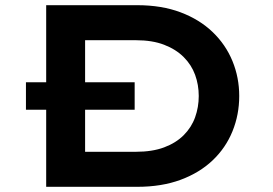

<svg xmlns="http://www.w3.org/2000/svg" viewBox="-20 -720 1051 740"><path d="M80 -297V-403H499V-297ZM158 0V-700H509Q603 -700 676 -672.5Q749 -645 799.5 -596.5Q850 -548 876 -484.5Q902 -421 902 -350Q902 -278 876 -214Q850 -150 799.5 -102Q749 -54 676 -27Q603 0 509 0ZM308 -109 292 -135H504Q567 -135 612.5 -152Q658 -169 688 -199Q718 -229 732 -268Q746 -307 746 -350Q746 -393 732 -431.5Q718 -470 688 -500Q658 -530 612.5 -547.5Q567 -565 504 -565H289L308 -589Z"/></svg>

Font: Lexend Tera SemiBold
Style: Regular
Weight: 600
Version: Version 1.007